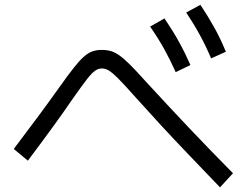

<svg xmlns="http://www.w3.org/2000/svg" viewBox="-20 -812 1040 809"><path d="M720.3 -508Q697.6 -559 672 -605.2Q646.3 -651.3 612.6 -700L673 -734.4Q706.4 -685.4 732.7 -638.2Q759 -591 782.4 -538ZM869.6 -566Q847.6 -617.7 822.3 -664.2Q797 -710.7 764.6 -759.3L824.4 -791.7Q857 -742.7 883.4 -695.2Q909.7 -647.7 931.7 -594ZM907 -22.6Q837 -95.6 775 -160.3Q713 -225 655.6 -287.1Q598.3 -349.3 540.7 -413.6Q500 -459.6 476.3 -483.1Q452.7 -506.6 438 -515.1Q423.3 -523.6 408.7 -523.6Q394.7 -523.6 380.8 -514.1Q367 -504.6 345.8 -477.5Q324.7 -450.3 286.3 -395.6Q250.4 -343 204.9 -280.3Q159.4 -217.6 97.4 -135L38 -184.4Q100.6 -267 148.1 -331.3Q195.6 -395.7 233 -448.3Q266.6 -495.7 290.5 -526Q314.3 -556.3 333 -572.9Q351.6 -589.4 369.2 -595.5Q386.7 -601.7 408.7 -601.7Q429.7 -601.7 447.2 -596.7Q464.7 -591.7 484 -577.9Q503.4 -564 529 -538.4Q554.7 -512.7 591.4 -471.7Q686 -368.7 775.4 -274.3Q864.7 -180 961.7 -82Z"/></svg>

Font: M PLUS 1 Thin
Style: Regular
Weight: 100
Designer: Coji Morishita
Foundry: UNDERFOREST DESIGN
Version: Version 1.001